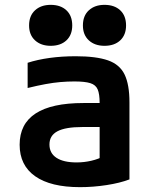

<svg xmlns="http://www.w3.org/2000/svg" viewBox="-20 -762 640 792"><path d="M310 10Q189 10 125 -35Q61 -80 61 -165Q61 -251 127 -294Q193 -337 324 -337H445V-238H319Q250 -238 217 -220.5Q184 -203 184 -166Q184 -130 213 -111Q242 -92 296 -92Q327 -92 357 -99Q387 -106 410 -119L391 -54V-337Q391 -374 383 -393Q375 -412 352.5 -419Q330 -426 287 -426Q258 -426 229 -423.5Q200 -421 167.5 -415Q135 -409 94 -399V-503Q134 -516 184.5 -523Q235 -530 292 -530Q377 -530 425.5 -513Q474 -496 494 -454.5Q514 -413 514 -340V-22Q475 -7 419.5 1.5Q364 10 310 10ZM189 -573Q149 -573 124.5 -595.5Q100 -618 100 -657Q100 -697 124.5 -719.5Q149 -742 189 -742Q230 -742 254 -719.5Q278 -697 278 -657Q278 -618 254 -595.5Q230 -573 189 -573ZM411 -573Q371 -573 346.5 -595.5Q322 -618 322 -657Q322 -697 346.5 -719.5Q371 -742 411 -742Q452 -742 476 -719.5Q500 -697 500 -657Q500 -618 476 -595.5Q452 -573 411 -573Z"/></svg>

Font: M PLUS Code Latin Expanded SemiBold
Style: Regular
Weight: 600
Width: 7
Designer: Coji Morishita
Foundry: UNDERFOREST DESIGN
Version: Version 1.002; ttfautohint (v1.8.3)